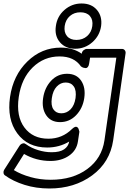

<svg xmlns="http://www.w3.org/2000/svg" viewBox="-22 -848 737 1096"><path d="M2 121.1 88.9 -15.1Q92.3 -20.5 97.4 -24.4Q102.5 -28.3 110.4 -29.8Q118.2 -31.2 126 -24.9Q155.8 -3.4 195.1 8.8Q234.4 21 272.9 21Q319.8 21 344 4.4Q368.2 -12.2 373 -40Q316.4 -5.9 247.1 -5.9Q136.2 -5.9 76.7 -86.7Q17.1 -167.5 35.2 -293.9Q53.2 -418 134.3 -497.1Q215.3 -576.2 325.2 -576.2Q395.5 -576.2 444.8 -541V-543.9Q446.8 -554.7 455.8 -561.8Q464.8 -568.8 474.1 -568.8H673.8Q684.6 -568.8 690.4 -561Q696.3 -553.2 694.8 -543.9L624 -46.9Q605.5 78.6 503.9 153.3Q402.3 228 259.8 228Q184.1 228 118.2 207.3Q52.2 186.5 5.9 152.8Q-1 147.9 -2 138.2Q-2.9 128.4 2 121.1ZM57.1 123Q97.2 147.5 151.9 162.8Q206.5 178.2 267.1 178.2Q393.1 178.2 476.1 116.9Q559.1 55.7 574.2 -46.9L642.1 -519H492.2L486.8 -484.9Q484.9 -471.7 479.2 -465.3Q473.6 -459 467.3 -459.2Q460.9 -459.5 454.6 -461.4Q448.2 -463.4 444.3 -466.3L439.9 -469.2Q400.9 -525.9 317.9 -525.9Q229 -525.9 164.8 -463.4Q100.6 -400.9 85 -293.9Q69.3 -184.6 117.2 -120.4Q165 -56.2 253.9 -56.2Q333.5 -56.2 389.2 -111.8Q406.2 -127.4 415.5 -123.8Q424.8 -120.1 427.7 -108.4L431.2 -96.2L422.9 -41Q415.5 10.7 371.8 40.8Q328.1 70.8 266.1 70.8Q184.6 70.8 115.2 30.8ZM224.1 -288.1Q232.9 -347.7 270 -387.2Q307.1 -426.8 360.8 -426.8Q414.6 -426.8 441.2 -387.5Q467.8 -348.1 459 -288.1Q450.2 -229.5 412.4 -190.2Q374.5 -150.9 320.8 -150.9Q268.1 -150.9 241.7 -190.2Q215.3 -229.5 224.1 -288.1ZM273.9 -288.1Q267.6 -246.1 283 -223.6Q298.3 -201.2 328.1 -201.2Q358.4 -201.2 380.6 -223.6Q402.8 -246.1 409.2 -288.1Q415 -331.5 399.4 -354.2Q383.8 -377 353 -377Q323.7 -377 301.8 -353.8Q279.8 -330.6 273.9 -288.1ZM296.9 -699.2Q304.2 -754.9 346.2 -791.5Q388.2 -828.1 443.8 -828.1Q500 -828.1 531.2 -791.5Q562.5 -754.9 555.2 -699.2Q546.9 -643.6 504.9 -606.7Q462.9 -569.8 407.2 -569.8Q351.6 -569.8 320.1 -606.7Q288.6 -643.6 296.9 -699.2ZM347.2 -699.2Q342.3 -663.6 360.6 -641.8Q378.9 -620.1 414.1 -620.1Q450.2 -620.1 475.1 -641.8Q500 -663.6 504.9 -699.2Q509.8 -734.9 491.5 -756.3Q473.1 -777.8 437 -777.8Q401.4 -777.8 377 -756.6Q352.5 -735.4 347.2 -699.2Z"/></svg>

Font: Trueno ExtraBold Outline
Style: Italic
Weight: 800
Width: 6
Designer: Julieta Ulanovsky
Foundry: Julieta Ulanovsky
Version: Version 3.001b | FøM Fix